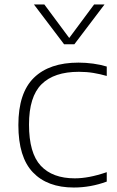

<svg xmlns="http://www.w3.org/2000/svg" viewBox="-20 -828 522 857"><path d="M309.5 9Q191.5 9 126.8 -58.8Q62 -126.5 62 -270Q62 -413 131.2 -480.8Q200.5 -548.5 330.5 -548.5Q363 -548.5 395.8 -544Q428.5 -539.5 456.5 -531V-489Q427 -497.5 396.8 -502.5Q366.5 -507.5 332 -507.5Q221.5 -507.5 165.5 -452Q109.5 -396.5 109.5 -272Q109.5 -144.5 162 -88.2Q214.5 -32 313.5 -32Q344.5 -32 379.2 -38.5Q414 -45 456.5 -59.5V-17.5Q384.5 9 309.5 9ZM266 -630.5 131.5 -808H178L289 -658.5L400 -808H446.5L312 -630.5Z"/></svg>

Font: Encode Sans Expanded ExtraLight
Style: Regular
Weight: 200
Width: 7
Designer: Multiple Designers
Foundry: Impallari Type
Version: Version 3.000; ttfautohint (v1.8.3) -l 8 -r 50 -G 200 -x 14 